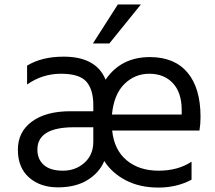

<svg xmlns="http://www.w3.org/2000/svg" viewBox="-20 -805 957 855"><path d="M293 -309.6H395.5V-336.9Q395.5 -406.2 364.7 -441.4Q334 -476.6 251.5 -476.6Q168.9 -476.6 100.6 -428.7V-512.7Q166 -552.7 263.7 -552.7Q408.2 -552.7 450.2 -450.2Q518.6 -550.8 647.5 -550.8Q756.8 -550.8 814.9 -481.9Q873 -413.1 873 -284.2Q873 -252.9 868.2 -223.6H479.5Q488.3 -137.7 543.9 -91.3Q599.6 -44.9 686 -44.9Q772.5 -44.9 833 -85V-4.9Q767.6 30.3 685.1 30.3Q602.5 30.3 540.5 -2Q478.5 -34.2 444.3 -87.9Q421.9 -35.2 369.1 -2.9Q316.4 29.3 237.8 29.3Q159.2 29.3 109.4 -14.6Q59.6 -58.6 59.6 -138.2Q59.6 -217.8 122.1 -263.7Q184.6 -309.6 293 -309.6ZM146.5 -138.7Q146.5 -95.7 175.3 -70.3Q204.1 -44.9 260.3 -44.9Q316.4 -44.9 356 -80.1Q395.5 -115.2 395.5 -173.8V-238.3H309.6Q146.5 -238.3 146.5 -138.7ZM393.6 -611.3 504.9 -785.2H607.4L466.8 -611.3ZM478.5 -294.9H789.1V-318.4Q788.1 -394.5 749 -435.5Q710 -476.6 645 -476.6Q580.1 -476.6 533.7 -430.7Q487.3 -384.8 478.5 -294.9Z"/></svg>

Font: GenEi M Gothic v2 Regular
Style: Regular
Weight: 400
Version: Version 2.0